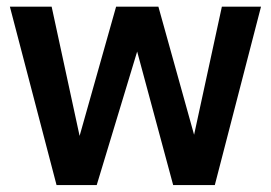

<svg xmlns="http://www.w3.org/2000/svg" viewBox="-20 -548 804 570"><path d="M147.9 1.5 9.3 -528.3H133.3L216.3 -144.5L324.7 -528.3H450.2L556.2 -147.9L638.7 -528.3H754.9L617.7 1.5H494.1L387.2 -395L267.1 1.5Z"/></svg>

Font: Comme SemiBold
Style: Regular
Weight: 600
Version: Version 1.000;gftools[0.9.27]